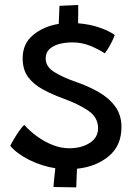

<svg xmlns="http://www.w3.org/2000/svg" viewBox="-20 -728 554 788"><path d="M293 41 199.5 39.5Q199.5 32.5 202 8.8Q204.5 -15 207 -37.5Q150.5 -46.5 100 -71.8Q49.5 -97 22 -129.5Q26.5 -139 36.8 -156.5Q47 -174 58.8 -190.8Q70.5 -207.5 79.5 -215.5Q100.5 -191.5 130.8 -169.2Q161 -147 195.5 -133.2Q230 -119.5 264.5 -119.5Q313.5 -119.5 348 -141.2Q382.5 -163 382.5 -202Q382.5 -247 341.2 -274.5Q300 -302 241.5 -323Q195 -340 156.8 -360.5Q118.5 -381 95.8 -411.2Q73 -441.5 73 -489Q73 -549 116 -584.5Q159 -620 221 -630Q222 -649 222.8 -672Q223.5 -695 224 -704L301 -707.5Q301 -694.5 301 -673Q301 -651.5 300.5 -632.5Q349 -628.5 388.5 -614.8Q428 -601 451 -584.5Q447 -571.5 435 -548.5Q423 -525.5 410 -509Q386 -525 351.5 -539.5Q317 -554 276.5 -554Q249.5 -554 224.5 -547.8Q199.5 -541.5 183.5 -527Q167.5 -512.5 167.5 -488Q167.5 -454.5 201.8 -433Q236 -411.5 287 -393.5Q341.5 -375 384.8 -350.2Q428 -325.5 453.2 -290.5Q478.5 -255.5 478.5 -207Q478.5 -130 426.2 -86.8Q374 -43.5 296 -35.5Q295 -16 294.2 5.5Q293.5 27 293 41Z"/></svg>

Font: Grandstander
Style: Regular
Weight: 400
Designer: Tyler Finck
Foundry: Etcetera Type Co
Version: Version 1.200; ttfautohint (v1.8.3)